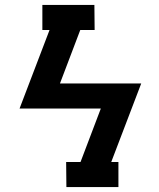

<svg xmlns="http://www.w3.org/2000/svg" viewBox="-20 -755 640 775"><path d="M458 0H248L247 -101H305L387 -317H59L180 -634H151V-735H361L362 -634H304L222 -418H550L429 -101H458Z"/></svg>

Font: Iosevka HT Extended
Style: Bold Italic
Weight: 700
Width: 7
Italic angle: -9°
Monospace: yes
Designer: Belleve Invis
Foundry: Belleve Invis
Version: Version 32.3.0; ttfautohint (v1.8.4)